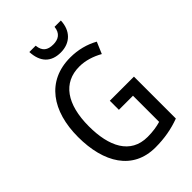

<svg xmlns="http://www.w3.org/2000/svg" viewBox="-269 -1023 1137 1137"><g transform="rotate(-45 300.0 -454.0)"><path d="M469 -918H416C411 -868 380 -849 337 -849C290 -849 263 -868 258 -918H205C209 -831 254 -784 335 -784C415 -784 466 -836 469 -918ZM338 -377V-301H456V-82C425 -73 390 -67 345 -67C201 -67 143 -190 143 -357C143 -543 218 -648 353 -648C404 -648 454 -632 500 -606L531 -679C479 -708 419 -724 353 -724C156 -724 53 -574 53 -358C53 -143 145 10 334 10C409 10 476 -2 540 -26V-377Z"/></g></svg>

Font: Noto Sans Condensed
Style: Regular
Weight: 400
Width: 3
Designer: Monotype Design Team
Foundry: Monotype Imaging Inc.
Version: Version 2.013